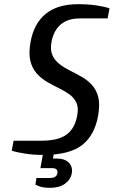

<svg xmlns="http://www.w3.org/2000/svg" viewBox="-20 -730 543 917"><path d="M186 10Q139 10 98.5 3.5Q58 -3 36 -10L45 -58H178Q260 -58 299.5 -88.5Q339 -119 349 -180Q356 -217 344.5 -240.5Q333 -264 310.5 -280Q288 -296 260 -309.5Q232 -323 204.5 -339Q177 -355 155.5 -379Q134 -403 125 -439Q116 -475 126 -530Q142 -618 198.5 -664Q255 -710 353 -710Q401 -710 441.5 -704Q482 -698 503 -690L494 -642H361Q304 -642 270 -613Q236 -584 226 -530Q219 -491 230.5 -466Q242 -441 264 -424Q286 -407 314 -393Q342 -379 369.5 -363.5Q397 -348 418.5 -325Q440 -302 449 -267.5Q458 -233 449 -180Q433 -85 372.5 -37.5Q312 10 186 10ZM220 167Q185 167 167 159.5Q149 152 149 152L154 120H218Q236 120 244.5 113.5Q253 107 254 97Q256 87 250.5 80Q245 73 228 73H173L189 -15H240L233 27H248Q290 27 309 47Q328 67 323 97Q318 127 291 147Q264 167 220 167Z"/></svg>

Font: Cuprum Medium
Style: Italic
Weight: 500
Italic angle: -10°
Version: Version 3.000